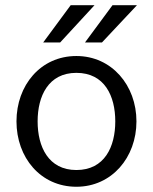

<svg xmlns="http://www.w3.org/2000/svg" viewBox="-20 -710 589 740"><path d="M146.5 -546.4H211.9L344.2 -689.9H252.4ZM307.6 -546.4H373L507.8 -689.9H413.6ZM274.4 9.8C410.6 9.8 505.9 -103 505.9 -242.2C505.9 -380.9 410.6 -494.1 274.4 -494.1C136.2 -494.1 43.5 -380.9 43.5 -242.2C43.5 -103 136.2 9.8 274.4 9.8ZM274.4 -54.7C166.5 -54.7 125 -144.5 125 -242.2C125 -339.8 166.5 -429.2 274.4 -429.2C383.3 -429.2 424.3 -339.8 424.3 -242.2C424.3 -144.5 383.3 -54.7 274.4 -54.7Z"/></svg>

Font: HK Grotesk
Style: Regular
Weight: 400
Designer: Alfredo Marco Pradil and Stefan Peev
Foundry: Hanken Design Co.
Version: Version 1.045;PS 001.045;hotconv 1.0.88;makeotf.lib2.5.64775